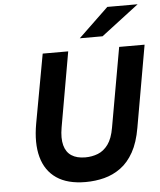

<svg xmlns="http://www.w3.org/2000/svg" viewBox="-61 -973 866 1038"><g transform="rotate(-5 372.0 -454.5)"><path d="M361.5 12Q264 12 204.5 -28.5Q145 -69 124.2 -145Q103.5 -221 122.5 -326.5L190.5 -700H329L257.5 -293Q247.5 -235 257.8 -196.8Q268 -158.5 296.8 -139.8Q325.5 -121 371.5 -121Q408 -121 440 -133.5Q472 -146 495.5 -178Q519 -210 529 -268.5L605.5 -700H743.5L665.5 -256Q652 -177 622.8 -124.8Q593.5 -72.5 552.5 -42.8Q511.5 -13 463 -0.5Q414.5 12 361.5 12ZM397.5 -765 560.5 -921H725L521 -765Z"/></g></svg>

Font: Overpass ExtraBold
Style: Italic
Weight: 800
Italic angle: -10°
Designer: Delve Withrington, Dave Bailey, Thomas Jockin
Foundry: Delve Fonts LLC
Version: Version 4.000